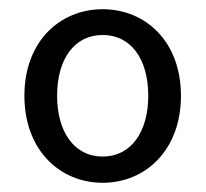

<svg xmlns="http://www.w3.org/2000/svg" viewBox="-20 -829 447 417"><path d="M203 -432C295 -432 373 -502 373 -621C373 -740 295 -809 203 -809C111 -809 33 -740 33 -621C33 -502 111 -432 203 -432ZM203 -489C141 -489 104 -543 104 -621C104 -700 141 -753 203 -753C265 -753 302 -700 302 -621C302 -543 265 -489 203 -489Z"/></svg>

Font: Noto Sans JP Regular
Style: Regular
Weight: 400
Designer: Ryoko NISHIZUKA (kana & ideographs); Paul D. Hunt (Latin, Greek & Cyrillic); Wenlong ZHANG (bopomofo); Sandoll Communica
Foundry: Adobe Systems Incorporated
Version: Version 1.004;PS 1.004;hotconv 1.0.82;makeotf.lib2.5.63406